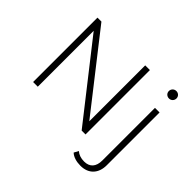

<svg xmlns="http://www.w3.org/2000/svg" viewBox="-198 -1004 1476 1476"><g transform="rotate(45 540.0 -266.0)"><path d="M122 -700V0H173V-608L650 0H692V-700H641V-92L165 -700ZM726 163C750 186 790 198 834 198C923 198 975 141 975 52V-522H925V50C925 118 892 155 831 155C796 155 767 145 746 126ZM909 -689C909 -666 927 -649 950 -649C973 -649 991 -667 991 -690C991 -713 973 -730 950 -730C927 -730 909 -712 909 -689Z"/></g></svg>

Font: Montserrat Light
Style: Regular
Weight: 300
Designer: Julieta Ulanovsky
Foundry: Julieta Ulanovsky
Version: Version 7.200